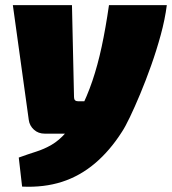

<svg xmlns="http://www.w3.org/2000/svg" viewBox="-20 -520 669 747"><path d="M629 -500Q622 -445 605.5 -384.5Q589 -324 568 -265Q547 -206 525.5 -154.5Q504 -103 485.5 -64.5Q467 -26 455 -8Q408 66 349.5 115.5Q291 165 221 187.5Q151 210 66 206L53 93Q89 80 120.5 70Q152 60 180.5 43.5Q209 27 236 -3.5Q263 -34 290 -88Q319 -145 339.5 -205.5Q360 -266 375.5 -338Q391 -410 404 -500ZM260 -500 268 -142Q268 -126 284 -126H340L299 0H154Q129 0 112 -15.5Q95 -31 92 -53L30 -500Z"/></svg>

Font: Exo 2 Black
Style: Italic
Weight: 900
Italic angle: -8°
Designer: Natanael Gama
Foundry: Natanael Gama
Version: Version 2.010